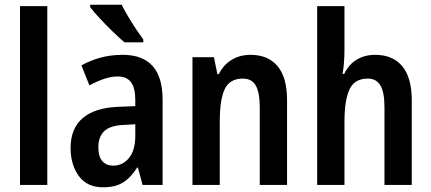

<svg xmlns="http://www.w3.org/2000/svg" viewBox="-20 -786 1833 816"><path d="M181 0H65V-760H181Z M501 -553Q671 -553 671 -363V0H586L566 -74H563Q536 -31 503 -10.5Q470 10 418 10Q350 10 315 -38Q280 -86 280 -157Q280 -240 331.5 -284Q383 -328 482 -332L555 -335V-361Q555 -413 536.5 -437Q518 -461 481 -461Q453 -461 423 -451Q393 -441 360 -423L326 -508Q363 -529 407 -541Q451 -553 501 -553ZM506 -255Q449 -253 423.5 -229Q398 -205 398 -161Q398 -120 415 -101Q432 -82 461 -82Q502 -82 528.5 -115Q555 -148 555 -208V-258ZM497 -766Q508 -744 524.5 -716Q541 -688 558.5 -662Q576 -636 589 -618V-606H509Q489 -623 460 -651Q431 -679 404 -708Q377 -737 363 -756V-766Z M1045 -553Q1119 -553 1159.5 -505Q1200 -457 1200 -360V0H1084V-331Q1084 -391 1067.5 -421.5Q1051 -452 1012 -452Q957 -452 935.5 -408Q914 -364 914 -268V0H798V-543H889L904 -471H910Q930 -511 965 -532Q1000 -553 1045 -553Z M1444 -576Q1444 -518 1436 -472H1443Q1462 -512 1496 -532.5Q1530 -553 1574 -553Q1650 -553 1690 -504Q1730 -455 1730 -360V0H1614V-331Q1614 -393 1597 -422.5Q1580 -452 1543 -452Q1487 -452 1465.5 -406.5Q1444 -361 1444 -268V0H1328V-760H1444Z"/></svg>

Font: Noto Sans Hebrew Condensed SemiBold
Style: Regular
Weight: 600
Width: 3
Designer: Monotype Design Team
Foundry: Monotype Imaging Inc.
Version: Version 2.004; ttfautohint (v1.8.4.7-5d5b)